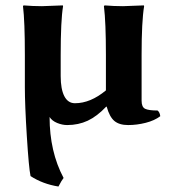

<svg xmlns="http://www.w3.org/2000/svg" viewBox="-20 -452 638 709"><path d="M204.1 -248C204.1 -333.3 207 -393.7 212.9 -429.2L211.9 -432.1L134.8 -429.2C112 -429.2 89.4 -430.2 66.9 -432.1L64.9 -429.2C69.5 -391.8 71.8 -331.7 71.8 -249V-129.9C71.8 -86.9 74.2 -26.4 79.1 51.5C84 129.5 88.5 178.4 92.8 198.2C122.7 217.8 157.1 230.6 195.8 236.8C203.9 221.2 210.3 210.6 214.8 205.1C180.3 140.3 163.1 65.3 163.1 -20C168.9 -10.6 178.2 -3.3 190.9 2C203.6 7.2 216 9.8 228 9.8C255.7 9.8 281 4.4 304 -6.3C326.9 -17.1 349.6 -34.3 372.1 -58.1H374C380.9 -33 390.3 -15.5 402.3 -5.4C414.4 4.7 431.3 9.8 453.1 9.8C474.6 9.8 496.3 7 518.1 1.5C539.9 -4.1 557.8 -12.2 571.8 -22.9C570.8 -32.4 567.5 -39.4 562 -43.9C539.9 -43.9 524.5 -46.1 515.9 -50.3C507.2 -54.5 502.9 -64.5 502.9 -80.1V-249C502.9 -331.7 506 -391.8 512.2 -429.2L511.2 -432.1L434.1 -429.2C411.3 -429.2 388.7 -430.2 366.2 -432.1L363.8 -429.2C368.7 -389.2 371.1 -329.4 371.1 -250V-118.2C333 -86.6 294.9 -70.8 256.8 -70.8C239.6 -70.8 226.5 -79.5 217.5 -96.9C208.6 -114.3 204.1 -139 204.1 -170.9Z"/></svg>

Font: Linux Biolinum G
Style: Bold
Weight: 700
Designer: Philipp H. Poll
Foundry: Philipp H. Poll
Version: Version 1.1.0